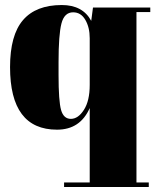

<svg xmlns="http://www.w3.org/2000/svg" viewBox="-20 -506 628 764"><path d="M337 -168V-354Q337 -397 319.5 -427Q302 -457 271 -457Q236 -457 224.5 -412.5Q213 -368 213 -259V-207Q213 -104 223 -68.5Q233 -33 262 -33Q291 -33 314 -69Q337 -105 337 -168ZM337 220V-76Q299 10 207 10Q20 10 20 -239Q20 -366 71.5 -426Q123 -486 226 -486Q309 -486 343 -423L350 -476H578V-458H523V220H572V238H235V220Z"/></svg>

Font: SVN-Abril Fatface
Style: Regular
Weight: 400
Designer: Veronika Burian, Jos? Scaglione
Foundry: TypeTogether
Version: Version 1.001